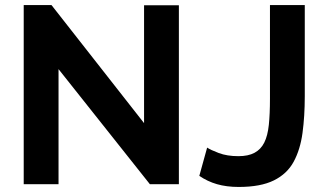

<svg xmlns="http://www.w3.org/2000/svg" viewBox="-20 -730 1294 761"><path d="M212 -456V0H74V-710H184L551 -242V-709H689V0H574ZM801 -145Q814 -136 847 -123.5Q880 -111 925 -111Q964 -111 989 -124.5Q1014 -138 1027.5 -165Q1041 -192 1045.5 -235Q1050 -278 1050 -338V-710H1188V-349Q1188 -269 1179 -203Q1170 -137 1144 -89Q1118 -41 1065.5 -15Q1013 11 926 11Q878 11 840 0Q802 -11 770 -33Z"/></svg>

Font: Raleway Thin
Style: Bold
Weight: 700
Version: Version 4.026